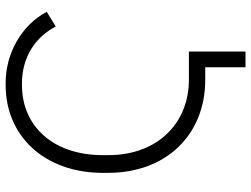

<svg xmlns="http://www.w3.org/2000/svg" viewBox="-125 -624 892 682"><g transform="rotate(-90 321.0 -283.0)"><path d="M423 143H479V-58H379C222 -58 111 -172 111 -343V-365C111 -537 211 -651 360 -651H365C458 -651 529 -605 568 -531L620 -563C573 -652 473 -709 367 -709H360C177 -709 48 -569 48 -364V-345C48 -138 184 0 378 0H423Z"/></g></svg>

Font: Fixel Text Light
Style: Regular
Weight: 300
Width: 4
Designer: AlfaBravo + MacPaw
Foundry: Kyrylo Tkachov, Marchela Mozhyna, Serhii Makarenko, Maria Weinstein, Zakhar Kryvoshyya
Version: Version 1.211